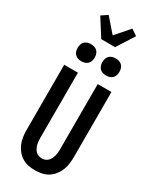

<svg xmlns="http://www.w3.org/2000/svg" viewBox="-294 -1265 1088 1345"><g transform="rotate(30 250.0 -592.5)"><path d="M250 8Q223 8 196 2.5Q169 -3 146 -17Q123 -31 105.5 -52.5Q88 -74 77.5 -99Q67 -124 63 -151Q59 -178 59 -205V-735H170V-205Q170 -192 171.5 -178.5Q173 -165 176.5 -152.5Q180 -140 186 -128Q192 -116 201.5 -106.5Q211 -97 224 -92.5Q237 -88 250 -88Q263 -88 276 -92.5Q289 -97 298.5 -106.5Q308 -116 314 -128Q320 -140 323.5 -152.5Q327 -165 328.5 -178.5Q330 -192 330 -205V-735H441V-205Q441 -178 437 -151Q433 -124 422.5 -99Q412 -74 394.5 -52.5Q377 -31 354 -17Q331 -3 304 2.5Q277 8 250 8ZM350 -816Q336 -816 322.5 -820Q309 -824 299 -834Q289 -844 285 -857.5Q281 -871 281 -885Q281 -899 285 -912.5Q289 -926 299 -936Q309 -946 322.5 -950Q336 -954 350 -954Q364 -954 377.5 -950Q391 -946 401 -936Q411 -926 415 -912.5Q419 -899 419 -885Q419 -871 415 -857.5Q411 -844 401 -834Q391 -824 377.5 -820Q364 -816 350 -816ZM150 -816Q136 -816 122.5 -820Q109 -824 99 -834Q89 -844 85 -857.5Q81 -871 81 -885Q81 -899 85 -912.5Q89 -926 99 -936Q109 -946 122.5 -950Q136 -954 150 -954Q164 -954 177.5 -950Q191 -946 201 -936Q211 -926 215 -912.5Q219 -899 219 -885Q219 -871 215 -857.5Q211 -844 201 -834Q191 -824 177.5 -820Q164 -816 150 -816ZM194 -1020 105 -1160 154 -1193 250 -1083 346 -1193 395 -1160 306 -1020Z"/></g></svg>

Font: Iosevka Curly
Style: Bold
Weight: 700
Monospace: yes
Designer: Belleve Invis
Foundry: Belleve Invis
Version: Version 22.1.2; ttfautohint (v1.8.4)